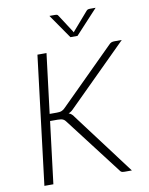

<svg xmlns="http://www.w3.org/2000/svg" viewBox="-97 -974 808 1043"><g transform="rotate(-10 307.0 -452.0)"><path d="M62 0ZM158 -380H196.5Q205 -380 211.5 -380.8Q218 -381.5 223.8 -383.8Q229.5 -386 234.5 -389.5Q239.5 -393 245 -399L541 -693Q549 -702 556.2 -704.8Q563.5 -707.5 573 -707.5H613.5L292.5 -389Q283.5 -379.5 276 -373.8Q268.5 -368 260 -365Q277.5 -359 289 -340L544.5 0H504.5Q491.5 0 486.5 -3.2Q481.5 -6.5 477.5 -13L242.5 -320Q238.5 -325.5 234.8 -329.5Q231 -333.5 225.8 -336.2Q220.5 -339 213.5 -340.2Q206.5 -341.5 195.5 -341.5H153.5L111.5 0H62L148.5 -708.5H198.5ZM249 -904.5H281.5Q285 -904.5 289.8 -903.5Q294.5 -902.5 297.5 -897L361 -799L364 -793.5Q365 -795 366 -796.2Q367 -797.5 368 -799L453 -897Q458 -902.5 462.8 -903.5Q467.5 -904.5 471.5 -904.5H504L380.5 -771H341.5Z"/></g></svg>

Font: Lato Light
Style: Italic
Weight: 300
Italic angle: -7°
Designer: Lukasz Dziedzic
Foundry: tyPoland Lukasz Dziedzic
Version: Version 2.007; 2014-02-27